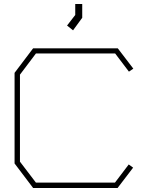

<svg xmlns="http://www.w3.org/2000/svg" viewBox="-20 -942 728 962"><path d="M626 -583 557 -674H160L80 -568V-132L160 -27H556L625 -118L647 -102L569 0H146L53 -123V-577L146 -700H570L648 -598ZM316 -814 357 -867V-922H392V-853L346 -790Z"/></svg>

Font: Turret Road ExtraLight
Style: Regular
Weight: 275
Designer: Noponies
Foundry: Noponies
Version: Version 1.001; ttfautohint (v1.8)